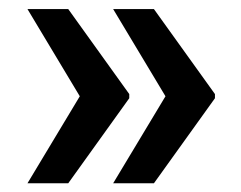

<svg xmlns="http://www.w3.org/2000/svg" viewBox="-20 -471 540 430"><path d="M324.7 -450.7 461.4 -260.3V-251L324.7 -60.5H233.4L350.6 -255.4L233.4 -450.7ZM132.8 -450.7 269.5 -260.3V-251L132.8 -60.5H41.5L158.7 -255.4L41.5 -450.7Z"/></svg>

Font: TypoPRO Roboto
Style: Bold
Weight: 700
Designer: Google
Version: Version 2.136; 2016